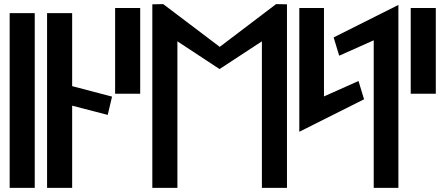

<svg xmlns="http://www.w3.org/2000/svg" viewBox="-20 -924 2172 934"><path d="M149 -10V-860H27V-10Z M331 -10V-410L504 -365L525 -454L331 -505V-860H209V-10Z M662 -468V-885H540V-468Z M1254 -10H1376V-903L1323 -904L1049 -696L774 -904L721 -903V-10H843V-723L1048 -588L1254 -723Z M1436 -283 1751 -441 1724 -530 1556 -455V-885H1436Z M1918 -900 1603 -742 1630 -653 1798 -728V-10H1918Z M2100 -468V-885H1978V-468Z"/></svg>

Font: Ny Stormning
Style: Fi
Weight: 300
Designer: Robert Jablonski, Mew Too
Foundry: Cannot Into Space Fonts
Version: Version 0.90